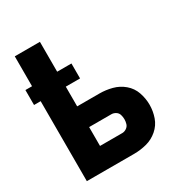

<svg xmlns="http://www.w3.org/2000/svg" viewBox="-172 -857 921 979"><g transform="rotate(-30 288.0 -367.5)"><path d="M56 0H335Q372 0 408.5 -9.5Q445 -19 474 -44Q503 -69 515.5 -104.5Q528 -140 528 -178Q528 -215 515.5 -251Q503 -287 474 -311.5Q445 -336 408.5 -345.5Q372 -355 335 -355H204V-471H288V-559H204V-735H56V-559H17V-471H56ZM204 -122V-233H335Q348 -233 360 -225.5Q372 -218 376 -204.5Q380 -191 380 -178Q380 -164 376 -151Q372 -138 360 -130Q348 -122 335 -122Z"/></g></svg>

Font: Iosevka Sparkle Heavy
Style: Regular
Weight: 900
Designer: Belleve Invis
Foundry: Belleve Invis
Version: Version 4.5.0; ttfautohint (v1.8.3)